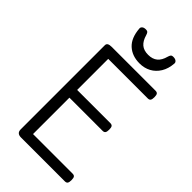

<svg xmlns="http://www.w3.org/2000/svg" viewBox="-351 -1303 1403 1403"><g transform="rotate(45 350.0 -602.0)"><path d="M178 0Q156 0 145 -10Q134 -20 134 -40V-910Q134 -924 145 -930.5Q156 -937 178 -937H631Q646 -937 652.5 -928.5Q659 -920 659 -897Q659 -875 652.5 -866Q646 -857 631 -857H222V-536H565Q580 -536 586.5 -527.5Q593 -519 593 -496Q593 -474 586.5 -465Q580 -456 565 -456H222V-80H631Q646 -80 652.5 -71.5Q659 -63 659 -40Q659 -18 652.5 -9Q646 0 631 0ZM407 -995Q330 -995 281.5 -1039.5Q233 -1084 226 -1175Q225 -1187 235 -1195.5Q245 -1204 264 -1204Q280 -1204 286 -1196.5Q292 -1189 296 -1175Q309 -1129 335.5 -1106.5Q362 -1084 407 -1084Q452 -1084 479 -1106.5Q506 -1129 518 -1175Q522 -1189 527.5 -1196.5Q533 -1204 549 -1204Q568 -1204 578.5 -1195.5Q589 -1187 588 -1175Q584 -1118 559 -1077.5Q534 -1037 495 -1016Q456 -995 407 -995Z"/></g></svg>

Font: Playwrite US Modern
Style: Regular
Weight: 400
Designer: Veronika Burian, José Scaglione
Foundry: TypeTogether
Version: Version 1.002